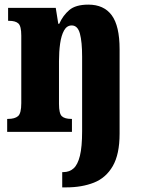

<svg xmlns="http://www.w3.org/2000/svg" viewBox="-20 -570 616 830"><path d="M249 240V174H254Q280 174 298 158Q316 142 325.5 103.5Q335 65 335 -3V-325Q335 -389 325.5 -424.5Q316 -460 290 -460Q269 -460 257 -438.5Q245 -417 240 -382Q235 -347 235 -306V-121Q235 -79 247.5 -67.5Q260 -56 288 -56H291V0H11V-56H15Q44 -56 58 -68Q72 -80 72 -124V-416Q72 -457 59.5 -468.5Q47 -480 19 -480H15V-536H221L232 -467H236Q252 -503 279.5 -526.5Q307 -550 362 -550Q429 -550 463 -504Q497 -458 497 -357V8Q497 97 467.5 148Q438 199 386 219.5Q334 240 267 240Z"/></svg>

Font: Noto Serif Thai ExtraCondensed Black
Style: Regular
Weight: 900
Width: 2
Designer: Monotype Design Team
Foundry: Monotype Imaging Inc.
Version: Version 2.002; ttfautohint (v1.8.4.7-5d5b)